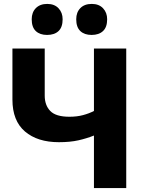

<svg xmlns="http://www.w3.org/2000/svg" viewBox="-20 -961 736 981"><path d="M460 0V-268.5Q424 -254 381.2 -244.2Q338.5 -234.5 281 -234.5Q171.5 -234.5 107.5 -289.2Q43.5 -344 43.5 -452V-713H208.5V-472.5Q208.5 -423 237 -393.8Q265.5 -364.5 334.5 -364.5Q373 -364.5 404 -372.8Q435 -381 460 -394V-713H625V0ZM448 -782.5Q411.5 -782.5 390.5 -802.2Q369.5 -822 369.5 -862.5Q369.5 -898 390.5 -919.5Q411.5 -941 449 -941Q485.5 -941 506.5 -918.8Q527.5 -896.5 527.5 -862.5Q527.5 -822 506.2 -802.2Q485 -782.5 448 -782.5ZM220.5 -782.5Q184 -782.5 163 -802.2Q142 -822 142 -862.5Q142 -898 163.2 -919.5Q184.5 -941 221.5 -941Q258 -941 279 -918.8Q300 -896.5 300 -862.5Q300 -822 279 -802.2Q258 -782.5 220.5 -782.5Z"/></svg>

Font: Commissioner
Style: Bold
Weight: 700
Designer: Kostas Bartsokas
Foundry: Kostas Bartsokas
Version: Version 1.000; ttfautohint (v1.8.3)